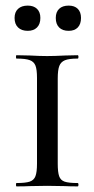

<svg xmlns="http://www.w3.org/2000/svg" viewBox="-20 -665 336 685"><path d="M257 -12Q260 -12 260 -6Q260 0 257 0Q228 0 212 -1L148 -2L86 -1Q69 0 39 0Q37 0 37 -6Q37 -12 39 -12Q71 -12 86 -17Q101 -22 106.5 -36.5Q112 -51 112 -81V-387Q112 -417 106.5 -431Q101 -445 86 -450.5Q71 -456 39 -456Q37 -456 37 -462Q37 -468 39 -468L86 -467Q124 -465 148 -465Q173 -465 213 -467L257 -468Q260 -468 260 -462Q260 -456 257 -456Q226 -456 211.5 -450Q197 -444 191.5 -429.5Q186 -415 186 -385V-81Q186 -51 191 -36.5Q196 -22 210.5 -17Q225 -12 257 -12ZM32 -601Q32 -622 44.5 -633.5Q57 -645 79 -645Q100 -645 112 -633.5Q124 -622 124 -601Q124 -579 112 -567Q100 -555 79 -555Q57 -555 44.5 -567Q32 -579 32 -601ZM179 -601Q179 -622 191 -633.5Q203 -645 225 -645Q246 -645 257.5 -633.5Q269 -622 269 -601Q269 -579 257.5 -567Q246 -555 225 -555Q203 -555 191 -567Q179 -579 179 -601Z"/></svg>

Font: Cormorant SC Medium
Style: Regular
Weight: 500
Designer: Christian Thalmann (Catharsis Fonts)
Foundry: Catharsis Fonts
Version: Version 4.000